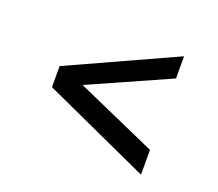

<svg xmlns="http://www.w3.org/2000/svg" viewBox="-80 -662 720 634"><g transform="rotate(20 280.0 -345.0)"><path d="M468 -553V-475L113 -317L93 -340V-382ZM468 -224V-137L93 -308V-357L114 -381Z"/></g></svg>

Font: Roboto Serif 36pt Medium
Style: Regular
Weight: 500
Designer: Greg Gazdowicz
Foundry: Commercial Type
Version: Version 1.008